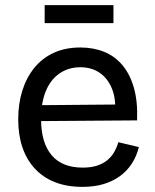

<svg xmlns="http://www.w3.org/2000/svg" viewBox="-20 -715 604 748"><path d="M301 13Q240 13 193.5 -5.5Q147 -24 115 -59Q83 -94 67 -142Q51 -190 51 -250Q51 -311 67 -362Q83 -413 114 -451Q145 -489 190 -509.5Q235 -530 293 -530Q344 -530 386 -513Q428 -496 457.5 -460.5Q487 -425 502 -371.5Q517 -318 514 -246L108 -243V-305L459 -308L428 -266Q433 -329 416 -370Q399 -411 367.5 -432Q336 -453 293 -453Q247 -453 212 -429Q177 -405 158.5 -360Q140 -315 140 -251Q140 -159 181 -110.5Q222 -62 302 -62Q334 -62 357.5 -69.5Q381 -77 397.5 -90.5Q414 -104 424.5 -122Q435 -140 441 -161L521 -142Q512 -106 493.5 -77.5Q475 -49 447.5 -29Q420 -9 384 2Q348 13 301 13ZM154 -625V-695H422V-625Z"/></svg>

Font: Bricolage Grotesque 96pt ExtraBold
Style: Regular
Weight: 400
Version: Version 1.001;gftools[0.9.33.dev8+g029e19f]